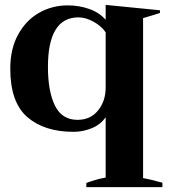

<svg xmlns="http://www.w3.org/2000/svg" viewBox="-20 -529 699 785"><path d="M333 219Q376 203 412 197V-50Q392 -20 355.5 -5Q319 10 281 10Q161 10 91.5 -50.5Q22 -111 22 -248Q22 -329 54 -387.5Q86 -446 139.5 -476.5Q193 -507 257 -507Q303 -507 344.5 -492.5Q386 -478 412 -448V-509L634 -487V-476Q600 -465 565 -455V199Q593 204 644 218V236H333ZM412 -171V-397Q394 -423 362 -440.5Q330 -458 301 -458Q176 -458 176 -255Q176 -156 204.5 -97.5Q233 -39 297 -39Q350 -39 381 -77.5Q412 -116 412 -171Z"/></svg>

Font: Trirong Bold
Style: Regular
Weight: 700
Designer: Katatrad Team
Foundry: CadsonDemak
Version: Version 1.000